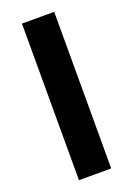

<svg xmlns="http://www.w3.org/2000/svg" viewBox="-138 -765 569 819"><g transform="rotate(-20 146.0 -355.5)"><path d="M219.2 -710.9V0H72.8V-710.9Z"/></g></svg>

Font: Mardoto
Style: Bold
Weight: 700
Designer: Christian Robertson, Vahan Hovhannisyan
Foundry: Google
Version: Version 1.000